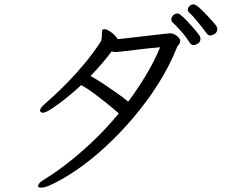

<svg xmlns="http://www.w3.org/2000/svg" viewBox="-20 -826 1040 882"><path d="M978 -693Q978 -677 966 -670Q954 -663 946 -663Q936 -663 929 -673Q922 -683 908.5 -700Q895 -717 879.5 -736Q864 -755 849 -768Q843 -774 843 -781Q843 -791 851 -798.5Q859 -806 869 -806Q878 -806 894.5 -791.5Q911 -777 928.5 -758.5Q946 -740 959 -725Q972 -710 973 -708Q978 -700 978 -693ZM901 -649Q901 -633 889.5 -626Q878 -619 870 -619Q858 -619 852 -629Q834 -658 811 -683.5Q788 -709 772 -724Q767 -729 767 -737Q767 -747 775.5 -755.5Q784 -764 794 -764Q802 -764 809 -758Q820 -750 838.5 -730.5Q857 -711 874.5 -690.5Q892 -670 898 -660Q901 -654 901 -649ZM155 28Q155 23 162 14.5Q169 6 187 -4Q230 -30 286 -73Q342 -116 404 -174.5Q466 -233 526 -305Q502 -326 471 -351Q440 -376 409 -399Q378 -422 353 -435Q320 -404 283.5 -375Q247 -346 218 -327Q189 -308 177 -308Q170 -308 165 -314Q164 -315 164 -319Q164 -325 170.5 -333Q177 -341 184 -347Q198 -359 227 -385.5Q256 -412 293.5 -450.5Q331 -489 370 -536Q409 -583 443 -635Q445 -639 446 -645Q447 -651 448 -658V-677Q448 -686 452 -690Q456 -692 459 -692Q471 -692 490.5 -678Q510 -664 521 -646Q531 -647 557.5 -650Q584 -653 617.5 -657Q651 -661 682.5 -664.5Q714 -668 736 -670.5Q758 -673 761 -673Q777 -673 792.5 -661Q808 -649 808 -638Q808 -635 807 -632Q806 -629 804 -625Q802 -621 799 -618Q796 -615 794 -611Q759 -523 707 -441Q655 -359 592.5 -285.5Q530 -212 463 -150.5Q396 -89 330 -44Q264 1 205 27Q183 36 169 36Q157 36 155 31ZM509 -587Q501 -587 493 -590Q470 -559 445.5 -531Q421 -503 396 -477Q423 -462 455.5 -440.5Q488 -419 518.5 -397.5Q549 -376 569 -359Q611 -415 649 -478Q687 -541 716 -609Q670 -605 628 -600Q586 -595 556.5 -591.5Q527 -588 516 -587Z"/></svg>

Font: Moon Stars Kai T
Style: Regular
Weight: 400
Designer: GuiWonder
Version: Version 1.101